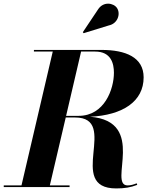

<svg xmlns="http://www.w3.org/2000/svg" viewBox="-58 -1023 844 1050"><path d="M537.5 -884C585.5 -894 603 -947 582 -979C563.5 -1007 507 -1017.5 477.5 -970.5L395 -847L399.5 -841.5ZM-37.5 -9V0H322.5V-9H214.5L301.5 -380.5H352.5C598.5 -380.5 299.5 7.5 577.5 7.5C623.5 7.5 656.5 2 692.5 -12L689.5 -20.5C673 -14 657 -9 640 -9C530.5 -9 749.5 -360 434 -384.5C614 -393 727.5 -468.5 727.5 -600C727.5 -710 628.5 -750 497.5 -750H127.5V-741H230.5L59.5 -9ZM462.5 -741C550.5 -741 565 -674 565 -625C565 -536 513.5 -389.5 372.5 -389.5H303.5L385.5 -741Z"/></svg>

Font: Bodoni* 24pt
Style: Bold Italic
Weight: 700
Italic angle: -13°
Version: Version 2.3